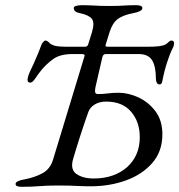

<svg xmlns="http://www.w3.org/2000/svg" viewBox="-20 -714 690 739"><path d="M64 5Q52 5 46 2.5Q40 0 40 -6Q40 -18 76 -24Q113 -31 143 -47Q173 -63 184 -99L305 -497Q309 -506 294 -506H260Q211 -506 184.5 -486.5Q158 -467 140 -445Q127 -429 116 -412.5Q105 -396 97 -396Q91 -396 88.5 -398.5Q86 -401 86 -409Q86 -411 88 -419Q90 -427 96 -440Q103 -454 110 -470Q117 -486 124.5 -503.5Q132 -521 138 -538Q140 -545 145.5 -551.5Q151 -558 155 -558Q159 -558 164 -554.5Q169 -551 173 -546Q178 -542 190.5 -538Q203 -534 249 -534H307Q316 -534 319 -542L334 -590Q345 -627 333.5 -641.5Q322 -656 289 -663Q274 -666 269 -671Q264 -676 264 -683Q264 -689 273.5 -691.5Q283 -694 294 -694Q319 -694 335 -693Q351 -692 366 -691.5Q381 -691 402 -691Q422 -691 435.5 -691.5Q449 -692 464 -693Q479 -694 504 -694Q528 -694 528 -683Q528 -676 518 -671Q508 -666 491 -663Q454 -656 433.5 -641Q413 -626 402 -591L387 -543Q383 -534 395 -534H544Q575 -534 590.5 -536Q606 -538 613 -541Q620 -544 623 -547Q628 -552 632 -555Q636 -558 640 -558Q650 -558 650 -547Q650 -540 646.5 -532Q643 -524 640 -519Q635 -509 624 -476.5Q613 -444 605 -403Q604 -395 601 -392Q598 -389 594 -389Q587 -389 583.5 -395.5Q580 -402 580 -412Q580 -458 565.5 -482Q551 -506 513 -506H387Q377 -506 374 -494L348 -381Q345 -368 346 -360Q347 -352 357 -352Q377 -352 395.5 -354.5Q414 -357 436 -357Q474 -357 513 -339Q552 -321 578.5 -285.5Q605 -250 605 -197Q605 -131 566 -86.5Q527 -42 464.5 -19.5Q402 3 329 3Q304 3 285 2Q266 1 246.5 0.5Q227 0 202 0Q162 0 132 2.5Q102 5 64 5ZM341 -27Q381 -27 413.5 -38.5Q446 -50 469.5 -71Q493 -92 505.5 -121Q518 -150 518 -186Q518 -245 484.5 -284Q451 -323 389 -323Q362 -323 344 -311.5Q326 -300 320 -283Q305 -241 289 -191.5Q273 -142 262 -104Q249 -62 274 -44.5Q299 -27 341 -27Z"/></svg>

Font: EB Garamond
Style: Italic
Weight: 400
Italic angle: -17.2°
Designer: Georg Duffner and Octavio Pardo
Foundry: Georg Duffner
Version: Version 1.001